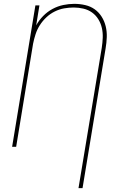

<svg xmlns="http://www.w3.org/2000/svg" viewBox="-20 -763 640 998"><path d="M388 215 509 -515Q513 -541 514 -567Q515 -593 509.5 -617.5Q504 -642 491 -663Q478 -684 458.5 -698Q439 -712 414 -718Q389 -724 363 -724Q339 -724 313.5 -719.5Q288 -715 264 -703Q240 -691 220.5 -672.5Q201 -654 187 -632Q173 -610 165 -585.5Q157 -561 152 -536L64 0H43L164 -735H185L168 -631Q182 -657 204 -679.5Q226 -702 253 -716.5Q280 -731 309 -737Q338 -743 366 -743Q395 -743 423 -736.5Q451 -730 472.5 -714.5Q494 -699 508.5 -676Q523 -653 529.5 -626Q536 -599 535 -570Q534 -541 529 -512L409 215Z"/></svg>

Font: Iosevka Aile Thin
Style: Italic
Weight: 100
Italic angle: -9°
Designer: Belleve Invis
Foundry: Belleve Invis
Version: Version 31.1.0; ttfautohint (v1.8.4)